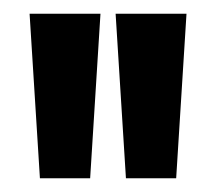

<svg xmlns="http://www.w3.org/2000/svg" viewBox="-20 -705 314 279"><path d="M38 -446 23 -685H126L111 -446ZM163 -446 148 -685H251L236 -446Z"/></svg>

Font: Bricolage Grotesque 48pt Medium
Style: Regular
Weight: 500
Designer: Mathieu Triay
Foundry: Atelier Triay
Version: Version 1.000; ttfautohint (v1.8.4.7-5d5b);gftools[0.9.32]